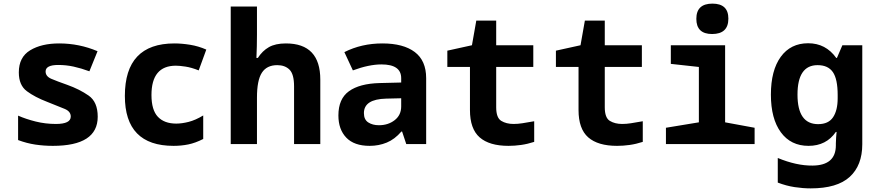

<svg xmlns="http://www.w3.org/2000/svg" viewBox="-20 -796 4840 1061"><path d="M520 -151Q520 -233 469.5 -268Q419 -303 352 -327Q295 -347 263.5 -360.5Q232 -374 232 -401Q232 -437 302 -437Q345 -437 386.5 -428Q428 -419 474 -402L519 -513Q418 -556 307 -556Q209 -556 146.5 -518Q84 -480 84 -396Q84 -325 128.5 -292Q173 -259 241 -233Q305 -208 338 -194Q371 -180 371 -152Q371 -111 289 -111Q231 -111 177 -124.5Q123 -138 80 -157V-22Q128 -4 175.5 3Q223 10 272 10Q520 10 520 -151Z M1103 -28V-158Q1060 -132 1022.5 -122.5Q985 -113 954 -113Q888 -113 852.5 -150.5Q817 -188 817 -271Q817 -433 952 -433Q972 -433 1005 -428Q1038 -423 1078 -407L1120 -522Q1077 -541 1031 -548.5Q985 -556 944 -556Q670 -556 670 -266Q670 10 939 10Q982 10 1021 2Q1060 -6 1103 -28Z M1400 0V-257Q1400 -352 1427 -394Q1454 -436 1512 -436Q1555 -436 1580 -411Q1605 -386 1605 -319V0H1750V-356Q1750 -556 1560 -556Q1502 -556 1466 -535.5Q1430 -515 1405 -476H1397Q1400 -541 1400 -605V-760H1255V0Z M1991 -171Q1991 -248 2114 -251L2197 -253V-208Q2197 -160 2161 -132Q2125 -104 2074 -104Q2039 -104 2015 -119.5Q1991 -135 1991 -171ZM2198 -69H2202L2225 0H2335V-364Q2335 -461 2272 -508.5Q2209 -556 2093 -556Q1978 -556 1883 -508L1930 -407Q2019 -440 2088 -440Q2197 -440 2197 -364V-340L2077 -337Q1967 -334 1908.5 -292Q1850 -250 1850 -158Q1850 -81 1893.5 -35.5Q1937 10 2023 10Q2073 10 2117 -8Q2161 -26 2198 -69Z M2932 -12V-126Q2892 -119 2867 -115Q2842 -111 2818 -111Q2778 -111 2750 -128Q2722 -145 2722 -203V-426H2927V-546H2722V-682H2612L2588 -546L2452 -516V-426H2577V-188Q2577 -84 2630.5 -37Q2684 10 2790 10Q2824 10 2859.5 5Q2895 0 2932 -12Z M3532 -12V-126Q3492 -119 3467 -115Q3442 -111 3418 -111Q3378 -111 3350 -128Q3322 -145 3322 -203V-426H3527V-546H3322V-682H3212L3188 -546L3052 -516V-426H3177V-188Q3177 -84 3230.5 -37Q3284 10 3390 10Q3424 10 3459.5 5Q3495 0 3532 -12Z M4005 -693Q4005 -776 3917 -776Q3828 -776 3828 -692Q3828 -608 3915 -608Q4005 -608 4005 -693ZM4150 0V-90L3987 -120V-546H3687V-443L3842 -426V-120L3660 -90V0Z M4387 -273Q4387 -436 4498 -436Q4556 -436 4582.5 -397.5Q4609 -359 4609 -271V-253Q4609 -186 4583.5 -148Q4558 -110 4501 -110Q4387 -110 4387 -273ZM4745 1V-546H4635L4605 -476H4601Q4543 -557 4446 -557Q4349 -557 4294.5 -482Q4240 -407 4240 -273Q4240 -140 4295 -65Q4350 10 4448 10Q4546 10 4599 -67H4603Q4602 -53 4600.5 -37Q4599 -21 4599 -4V7Q4599 118 4470 119Q4382 120 4278 77V213Q4325 231 4371 238Q4417 245 4460 245Q4606 245 4675.5 181.5Q4745 118 4745 1Z"/></svg>

Font: Noto Sans Mono UI
Style: Bold
Weight: 700
Designer: Monotype Design team
Foundry: Monotype Imaging Inc.
Version: 1.000